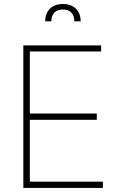

<svg xmlns="http://www.w3.org/2000/svg" viewBox="-20 -932 589 952"><path d="M95.7 -707H481.4V-676.8H127.9V-369.1H460V-337.9H127.9V-31.2H490.2V0H95.7ZM292 -912.1Q333 -912.1 356.4 -888.9Q379.9 -865.7 379.9 -826.2H348.6Q348.6 -853.5 334 -869.1Q319.3 -884.8 292 -884.8Q263.7 -884.8 249 -869.1Q234.4 -853.5 234.4 -826.2H204.1Q204.1 -865.7 227.5 -888.9Q251 -912.1 292 -912.1Z"/></svg>

Font: Pretendard Std Thin
Style: Regular
Weight: 100
Designer: Base glyphs from Inter by Rasmus Andersson; Hangeul glyphs from Noto Sans CJK(Source Han Sans) by Jang Soo-young and Kan
Foundry: Kil Hyung-jin
Version: Version 1.309